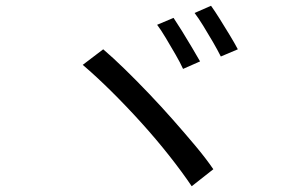

<svg xmlns="http://www.w3.org/2000/svg" viewBox="-20 -747 1040 666"><path d="M582 -685Q594 -667 611.5 -639Q629 -611 646 -582Q663 -553 674 -534L615 -508Q605 -530 588.5 -558.5Q572 -587 555 -615.5Q538 -644 525 -661ZM712 -727Q725 -709 742.5 -681Q760 -653 777 -625Q794 -597 805 -576L746 -551Q735 -573 718.5 -601.5Q702 -630 685 -657.5Q668 -685 655 -702ZM338 -576Q372 -547 412.5 -507.5Q453 -468 496 -423Q539 -378 580 -331.5Q621 -285 657.5 -241.5Q694 -198 720 -160L645 -101Q612 -150 567 -207Q522 -264 470.5 -321Q419 -378 366.5 -430Q314 -482 267 -522Z"/></svg>

Font: Noto Sans SC Thin
Style: Regular
Weight: 400
Version: Version 2.004-H2;hotconv 1.0.118;makeotfexe 2.5.65603